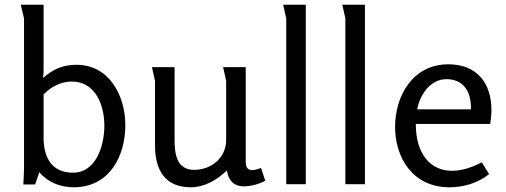

<svg xmlns="http://www.w3.org/2000/svg" viewBox="-20 -782 2147 815"><path d="M305 -507C248 -507 205 -489 163 -451C164 -463 165 -474 165 -486V-762H68L82 -704V-68C82 -45 80 -22 79 1H129L147 -51C183 -8 237 13 293 13C442 13 512 -116 512 -251C512 -375 444 -507 305 -507ZM284 -436C386 -436 423 -335 423 -248C423 -168 390 -49 290 -49C198 -49 165 -115 165 -199V-381C195 -413 240 -436 284 -436Z M721 -497H625L638 -438V-164C638 -61 680 13 790 13C847 13 904 -19 943 -59C951 -8 980 9 1015 9C1044 9 1079 0 1106 -15L1088 -69C1072 -63 1060 -60 1050 -60C1031 -60 1023 -72 1023 -97V-497H927C928 -492 940 -440 940 -438V-188C940 -112 877 -61 804 -61C728 -61 721 -132 721 -191Z M1278 -762H1182L1195 -704V0H1278Z M1529 -762H1433L1446 -704V0H1529Z M1883 -509C1732 -509 1657 -375 1657 -243C1657 -114 1731 13 1888 13C1948 13 2009 -5 2056 -43L2025 -93C1979 -69 1937 -57 1899 -57C1806 -57 1745 -129 1745 -256H2061C2064 -277 2066 -296 2066 -315C2066 -431 2003 -509 1883 -509ZM1875 -446C1941 -446 1981 -401 1979 -318H1751C1762 -380 1807 -446 1875 -446Z"/></svg>

Font: Rosario
Style: Regular
Weight: 400
Designer: Hector Gatti
Foundry: Omnibus Type
Version: Version 1.100